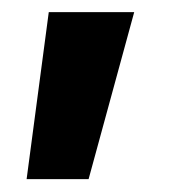

<svg xmlns="http://www.w3.org/2000/svg" viewBox="-20 -138 285 311"><path d="M23.1 152.2 59 -118.4H197.4L123.5 152.2Z"/></svg>

Font: Inter Khmer Looped
Style: Regular
Weight: 400
Designer: Rasmus Andersson, Sovichet Tep
Foundry: Anagata Design
Version: Version 1.000